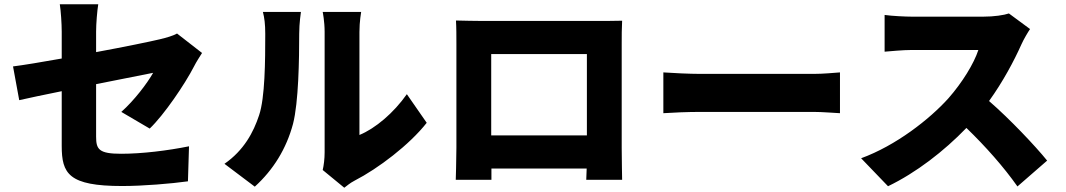

<svg xmlns="http://www.w3.org/2000/svg" viewBox="-20 -819 4990 899"><path d="M681 -217C748 -281 846 -425 889 -509C899 -529 916 -555 926 -571L809 -662C787 -650 760 -643 728 -635C682 -624 560 -599 430 -575V-671C430 -708 435 -768 440 -799H260C265 -768 269 -707 269 -671V-545C174 -528 89 -514 41 -508L70 -350C113 -360 186 -375 269 -392V-136C269 -6 301 52 552 52C650 52 781 41 860 30L865 -134C766 -114 646 -99 547 -99C443 -99 430 -120 430 -179V-425C551 -449 661 -471 697 -478C670 -430 609 -349 548 -295Z M1173 55C1260 -24 1321 -123 1352 -239C1378 -340 1381 -539 1381 -662C1381 -710 1389 -763 1389 -763H1211C1218 -736 1222 -707 1222 -660C1222 -535 1221 -361 1193 -279C1167 -200 1122 -115 1031 -52ZM1592 60C1606 50 1617 39 1640 27C1751 -30 1897 -141 1978 -244L1885 -378C1823 -290 1738 -218 1663 -187V-669C1663 -718 1671 -763 1671 -763H1491C1491 -763 1500 -719 1500 -670V-106C1500 -75 1496 -44 1491 -23Z M2728 -566V-185H2280V-566ZM2891 -614C2891 -648 2891 -689 2893 -722C2853 -721 2815 -721 2788 -721H2230C2201 -721 2156 -722 2115 -723C2117 -692 2117 -646 2117 -614V-128C2117 -73 2114 23 2114 23H2281V-30H2727L2725 23H2893C2893 23 2891 -83 2891 -126Z M3086 -289C3127 -292 3202 -295 3259 -295H3790C3831 -295 3887 -290 3913 -289V-480C3884 -478 3835 -473 3790 -473H3259C3210 -473 3126 -477 3086 -480Z M4704 -756C4681 -748 4634 -741 4584 -741H4250C4221 -741 4157 -744 4122 -749V-577C4150 -579 4205 -585 4250 -585H4561C4540 -521 4486 -433 4421 -359C4332 -260 4174 -137 4012 -78L4138 53C4269 -10 4400 -111 4505 -220C4595 -133 4680 -37 4744 54L4883 -67C4828 -135 4708 -262 4611 -346C4676 -436 4729 -536 4762 -610C4773 -635 4794 -670 4803 -683Z"/></svg>

Font: Noto Sans Korean Black
Style: Bold
Weight: 900
Designer: Ryoko NISHIZUKA (kana & ideographs); Paul D. Hunt (Latin, Greek & Cyrillic); Wenlong ZHANG (bopomofo); Sandoll Communica
Foundry: Adobe Systems Incorporated
Version: Version 1.000;PS 1;hotconv 1.0.78;makeotf.lib2.5.61930